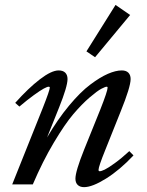

<svg xmlns="http://www.w3.org/2000/svg" viewBox="-20 -752 600 783"><path d="M367.7 -518.6 332.5 -542.5 451.2 -731.9 510.7 -690.9ZM29.8 0 154.8 -312.5Q183.1 -384.3 183.1 -395Q183.1 -398.4 178.2 -398.4Q172.9 -398.4 158.7 -390.9Q144.5 -383.3 117.9 -364Q91.3 -344.7 59.1 -317.4L42 -332.5Q95.7 -392.6 142.8 -428.7Q189.9 -464.8 219.2 -464.8Q236.8 -464.8 246.1 -455.6Q255.4 -446.3 255.4 -429.7Q255.4 -399.4 220.7 -313L171.9 -191.4Q215.3 -265.6 261.7 -321.3Q308.1 -377 347.7 -406.7Q387.2 -436.5 419.4 -450.7Q451.7 -464.8 476.6 -464.8Q494.1 -464.8 503.4 -455.6Q512.7 -446.3 512.7 -429.7Q512.7 -397.5 471.7 -296.4L409.2 -140.1Q381.8 -72.3 381.8 -59.1Q381.8 -53.7 386.7 -53.7Q393.1 -53.7 407 -60.3Q420.9 -66.9 448.2 -86.7Q475.6 -106.4 507.3 -135.7L524.4 -118.2Q468.3 -58.6 412.4 -23.7Q356.4 11.2 322.8 11.2Q306.2 11.2 296.9 2.2Q287.6 -6.8 287.6 -23.4Q287.6 -53.2 323.2 -142.1L389.2 -305.7Q418.9 -380.9 418.9 -395Q418.9 -398.4 415 -398.4Q409.7 -398.4 393.6 -390.1Q377.4 -381.8 345.7 -354.7Q314 -327.6 279.3 -286.9Q244.6 -246.1 199.5 -170.4Q154.3 -94.7 113.8 0Z"/></svg>

Font: Elstob 6pt Medium
Style: Italic
Weight: 500
Italic angle: -20°
Designer: Peter S. Baker
Version: Version 1.015